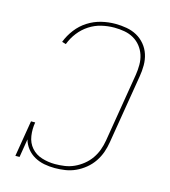

<svg xmlns="http://www.w3.org/2000/svg" viewBox="-111 -832 823 930"><g transform="rotate(15 300.0 -367.5)"><path d="M249 8Q222 8 196 3Q170 -2 147.5 -14.5Q125 -27 109 -47Q93 -67 86 -92L71 0H50L80 -181H101Q95 -147 100 -113Q105 -79 126 -55Q147 -31 179 -21Q211 -11 245 -11Q269 -11 293.5 -14.5Q318 -18 341 -28.5Q364 -39 384.5 -55.5Q405 -72 419.5 -93Q434 -114 442.5 -137.5Q451 -161 455 -185L512 -530Q516 -555 516 -581Q516 -607 508.5 -630Q501 -653 486 -672Q471 -691 450 -703Q429 -715 404 -719.5Q379 -724 353 -724Q321 -724 289 -716.5Q257 -709 228.5 -690.5Q200 -672 179 -645Q158 -618 146 -586L126 -592Q139 -626 162 -656Q185 -686 216.5 -706Q248 -726 283 -734.5Q318 -743 353 -743Q382 -743 410 -738Q438 -733 461.5 -720Q485 -707 502.5 -686Q520 -665 528.5 -639Q537 -613 537 -584Q537 -555 532 -527L475 -182Q471 -156 462 -130.5Q453 -105 437.5 -82Q422 -59 400 -41Q378 -23 353 -11.5Q328 0 301.5 4Q275 8 249 8Z"/></g></svg>

Font: Iosevka Slab Thin Extended
Style: Italic
Weight: 100
Width: 7
Italic angle: -9°
Monospace: yes
Designer: Belleve Invis
Foundry: Belleve Invis
Version: Version 11.1.0; ttfautohint (v1.8.3)